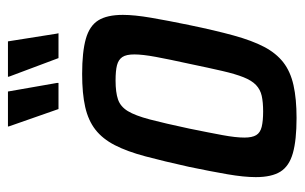

<svg xmlns="http://www.w3.org/2000/svg" viewBox="-158 -582 748 471"><g transform="rotate(-90 215.5 -346.0)"><path d="M162 8Q108 8 76 -1Q44 -10 30.5 -31.5Q17 -53 17 -92Q17 -121 24 -161.5Q31 -202 42 -255Q56 -318 68 -363Q80 -408 95.5 -438Q111 -468 133.5 -485.5Q156 -503 189 -510.5Q222 -518 270 -518Q324 -518 356 -509Q388 -500 401.5 -478.5Q415 -457 415 -418Q415 -390 408 -349Q401 -308 390 -255Q377 -192 364.5 -146.5Q352 -101 336.5 -71.5Q321 -42 298.5 -24.5Q276 -7 242.5 0.5Q209 8 162 8ZM178 -74Q201 -74 216.5 -77.5Q232 -81 243 -91.5Q254 -102 262 -122Q270 -142 277.5 -174.5Q285 -207 295 -255Q306 -305 312 -337.5Q318 -370 318 -390Q318 -410 311.5 -419.5Q305 -429 291.5 -432.5Q278 -436 254 -436Q225 -436 207.5 -430Q190 -424 179 -406Q168 -388 158.5 -352Q149 -316 136 -255Q126 -206 120 -173.5Q114 -141 114 -120Q114 -101 120 -91Q126 -81 140.5 -77.5Q155 -74 178 -74ZM184 -576 142 -696 141 -700H227L248 -580V-576ZM309 -576 264 -696 263 -700H350L369 -580L370 -576Z"/></g></svg>

Font: Saira Condensed Medium
Style: Italic
Weight: 500
Width: 3
Italic angle: -12°
Designer: Hector Gatti with collaboration of the Omnibus-Type team
Foundry: Omnibus-Type
Version: Version 1.101